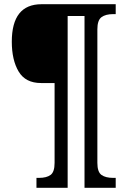

<svg xmlns="http://www.w3.org/2000/svg" viewBox="-20 -780 605 911"><path d="M153 64H165Q201 64 220 50Q239 36 239 -7V-386H175Q101 -386 68.5 -440.5Q36 -495 36 -582Q36 -760 177 -760H529V-713H517Q481 -713 461.5 -698.5Q442 -684 442 -641V-7Q442 36 461.5 50Q481 64 517 64H529V111H381V-704H301V111H153Z"/></svg>

Font: Noto Serif NarrowSemiBold
Style: Regular
Weight: 600
Width: 4
Designer: Monotype Design Team
Foundry: Monotype Imaging Inc.
Version: Version 1.001